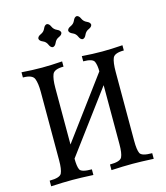

<svg xmlns="http://www.w3.org/2000/svg" viewBox="-132 -1026 975 1126"><g transform="rotate(-15 355.5 -462.5)"><path d="M660.2 0Q579.6 -3.9 532.7 -3.9Q478 -3.9 403.8 0V-34.2Q466.3 -34.2 477.3 -57.4Q488.3 -80.6 488.3 -134.8V-493.2L211.9 -121.1Q211.9 -73.7 221.4 -54Q231 -34.2 293.9 -34.2V0Q213.4 -3.9 166.5 -3.9Q111.8 -3.9 37.6 0V-34.2Q100.1 -34.2 111.1 -57.4Q122.1 -80.6 122.1 -134.8V-550.8Q122.1 -602.5 111.1 -630.9Q100.1 -659.2 42.5 -659.2V-690.9Q106.9 -686 166.5 -686Q218.8 -686 289.1 -690.9V-659.2Q232.4 -659.2 221.4 -632.3Q210.4 -605.5 210.4 -551.8V-207.5L484.9 -578.1Q484.9 -614.7 475.6 -637Q466.3 -659.2 408.7 -659.2V-690.9Q473.1 -686 532.7 -686Q585 -686 655.3 -690.9V-659.2Q598.6 -659.2 587.6 -633.5Q576.7 -607.9 576.7 -549.3V-131.8Q576.7 -76.7 586.9 -55.4Q597.2 -34.2 660.2 -34.2ZM439.9 -785.6Q426.3 -787.1 418.2 -806.4Q410.2 -825.7 390.9 -833.7Q371.6 -841.8 370.1 -855.5Q371.6 -869.1 390.9 -877.4Q410.2 -885.7 418.2 -904.8Q426.3 -923.8 439.9 -925.3Q453.6 -923.8 461.9 -904.8Q470.2 -885.7 489.3 -877.4Q508.3 -869.1 509.8 -855.5Q508.3 -841.8 489.3 -833.7Q470.2 -825.7 461.9 -806.4Q453.6 -787.1 439.9 -785.6ZM258.8 -785.6Q245.1 -787.1 237.1 -806.4Q229 -825.7 209.7 -833.7Q190.4 -841.8 189 -855.5Q190.4 -869.1 209.7 -877.4Q229 -885.7 237.1 -904.8Q245.1 -923.8 258.8 -925.3Q272.5 -923.8 280.8 -904.8Q289.1 -885.7 308.1 -877.4Q327.1 -869.1 328.6 -855.5Q327.1 -841.8 308.1 -833.7Q289.1 -825.7 280.8 -806.4Q272.5 -787.1 258.8 -785.6Z"/></g></svg>

Font: Almanac
Style: Regular
Weight: 400
Designer: Eden's Almanac
Version: Version 3.501;March 28, 2021;FontCreator 13.0.0.2683 64-bit